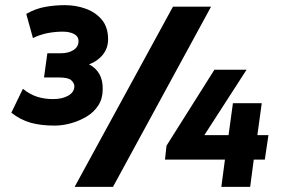

<svg xmlns="http://www.w3.org/2000/svg" viewBox="-20 -726 1101 746"><path d="M192 -238Q139 -238 99.5 -249Q60 -260 24 -288L69 -381Q96 -359 124.5 -350Q153 -341 186 -341Q222 -341 245.5 -354.5Q269 -368 269 -392Q268 -404 256.5 -414.5Q245 -425 208 -425H151L164 -519H215Q246 -519 265.5 -531.5Q285 -544 285 -566Q285 -585 267.5 -594Q250 -603 224 -603Q195 -603 165.5 -597.5Q136 -592 108 -578L82 -672Q119 -693 157 -699.5Q195 -706 232 -706Q275 -706 313.5 -692Q352 -678 376 -649Q400 -620 400 -573Q400 -539 379.5 -513.5Q359 -488 326 -476Q353 -462 366.5 -437.5Q380 -413 379 -378Q379 -343 362 -316.5Q345 -290 316.5 -273Q288 -256 255.5 -247Q223 -238 192 -238ZM270 0 652 -700H800L419 0ZM840 0 854 -106H621L627 -160L813 -455H938L774 -201H868L885 -325H997L980 -201H1023L1009 -106H966L952 0Z"/></svg>

Font: Finlandica SemiBold
Style: Italic
Weight: 600
Italic angle: -8°
Designer: Niklas Ekholm, Juho Hiilivirta, Jaakko Suomalainen
Foundry: Helsinki Type Studio
Version: Version 1.063